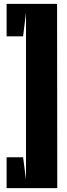

<svg xmlns="http://www.w3.org/2000/svg" viewBox="-20 -820 345 989"><path d="M14 149H275L274 -800H14V-633H99L114 -755V106L99 -10H14Z"/></svg>

Font: Banana Brick
Style: Regular
Weight: 400
Designer: artmaker
Foundry: artmaker
Version: Version 4.000 2011 initial release